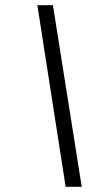

<svg xmlns="http://www.w3.org/2000/svg" viewBox="-20 -720 395 740"><path d="M124 -700H184L295 0H233Z"/></svg>

Font: Taviraj SemiBold
Style: Italic
Weight: 600
Italic angle: -12°
Designer: Katatrad Team
Foundry: CadsonDemak
Version: Version 1.001